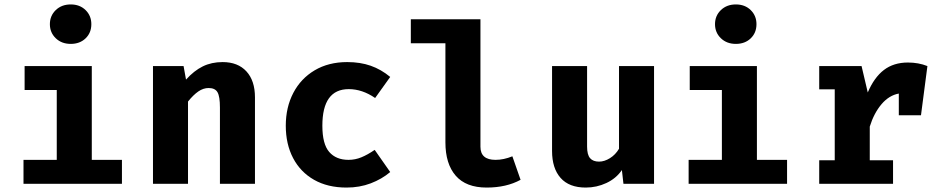

<svg xmlns="http://www.w3.org/2000/svg" viewBox="-20 -829 4240 866"><path d="M392 -720Q392 -681 366 -656Q340 -631 299 -631Q258 -631 231.5 -656.5Q205 -682 205 -720Q205 -758 231.5 -783.5Q258 -809 299 -809Q340 -809 366 -783.5Q392 -758 392 -720ZM394 -108H530V0H86V-108H236V-423H91V-531H394Z M670 -531H808L819 -470Q855 -510 894.5 -529.5Q934 -549 984 -549Q1053 -549 1091.5 -507Q1130 -465 1130 -390V0H972V-344Q972 -394 961 -413Q950 -432 921 -432Q897 -432 874.5 -416.5Q852 -401 828 -371V0H670Z M1670 -153 1740 -53Q1702 -21 1652 -2Q1602 17 1543 17Q1458 17 1396.5 -18Q1335 -53 1302 -116Q1269 -179 1269 -262Q1269 -345 1303 -410Q1337 -475 1399.5 -512Q1462 -549 1546 -549Q1605 -549 1652 -532.5Q1699 -516 1740 -482L1672 -387Q1614 -427 1553 -427Q1434 -427 1434 -262Q1434 -179 1465 -143.5Q1496 -108 1552 -108Q1582 -108 1610 -119.5Q1638 -131 1670 -153Z M2147 -167Q2147 -108 2215 -108Q2252 -108 2291 -124L2328 -18Q2264 17 2175 17Q2082 17 2035.5 -36.5Q1989 -90 1989 -187V-634H1833V-742H2147Z M2628 -168Q2628 -131 2641.5 -115.5Q2655 -100 2682 -100Q2706 -100 2731 -115.5Q2756 -131 2772 -158V-531H2930V0H2792L2785 -62Q2759 -24 2715 -3.5Q2671 17 2622 17Q2547 17 2508.5 -26.5Q2470 -70 2470 -148V-531H2628Z M3392 -720Q3392 -681 3366 -656Q3340 -631 3299 -631Q3258 -631 3231.5 -656.5Q3205 -682 3205 -720Q3205 -758 3231.5 -783.5Q3258 -809 3299 -809Q3340 -809 3366 -783.5Q3392 -758 3392 -720ZM3394 -108H3530V0H3086V-108H3236V-423H3091V-531H3394Z M4163 -531 4134 -309H4034V-407Q3990 -399 3956 -359Q3922 -319 3903 -258V-106H4008V0H3675V-106H3745V-426H3675V-531H3866L3894 -412Q3923 -480 3967 -513.5Q4011 -547 4075 -547Q4123 -547 4163 -531Z"/></svg>

Font: Fira Mono
Style: Bold
Weight: 700
Monospace: yes
Designer: Carrois Corporate & Edenspiekermann AG
Foundry: Carrois Corporate GbR & Edenspiekermann AG
Version: Version 3.206